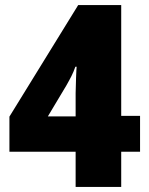

<svg xmlns="http://www.w3.org/2000/svg" viewBox="-20 -734 584 754"><path d="M277 -138V0H456V-138H530V-279H456V-714H287L17 -276V-138ZM277 -277H168L241 -399C256 -426 266 -443 276 -472H281C280 -469 277 -390 277 -368Z"/></svg>

Font: Noto Sans Devanagari UI SemiCondensed Black
Style: Regular
Weight: 900
Width: 4
Designer: Jelle Bosma - Monotype Design Team
Foundry: Monotype Imaging Inc.
Version: Version 2.004